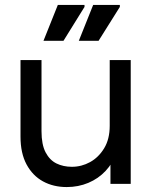

<svg xmlns="http://www.w3.org/2000/svg" viewBox="-20 -744 617 777"><path d="M509 -501V0H427V-141L451 -126Q437 -84 407.5 -52.5Q378 -21 337.5 -4Q297 13 250 13Q196 13 154 -10Q112 -33 87.5 -78.5Q63 -124 63 -191V-501H148V-213Q148 -159 164.5 -127.5Q181 -96 208.5 -82.5Q236 -69 271 -69Q310 -69 344.5 -88Q379 -107 401.5 -144Q424 -181 424 -235V-501ZM299 -579 357 -724H465V-716L379 -579ZM156 -579 214 -724H322V-716L237 -579Z"/></svg>

Font: Fustat Medium
Style: Regular
Weight: 500
Designer: Mohamed Gaber, Khaled Hosny, Laura Garcia Mut
Foundry: Kief Type Foundry, Alif Type Foundry, Hard Type Foundry
Version: Version 1.007